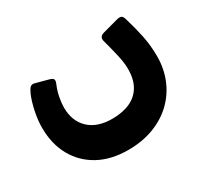

<svg xmlns="http://www.w3.org/2000/svg" viewBox="-117 -573 948 888"><g transform="rotate(-30 356.5 -128.5)"><path d="M337 147.4Q246 147.4 179.9 111.4Q113.9 75.5 77.8 10.6Q41.6 -54.4 41.6 -140.7Q41.6 -181 51.1 -226.1Q60.6 -271.1 74.6 -304.1Q84.1 -325.5 92.5 -332.9Q100.9 -340.4 115.9 -336.1L181.2 -318.6Q200.9 -313.4 203.4 -305.2Q205.9 -297 199.7 -283Q187.7 -255 181.9 -224.7Q176.1 -194.5 176.1 -170.7Q176.1 -98.9 220.3 -56.7Q264.5 -14.5 344.5 -14.5Q399.7 -14.5 439.9 -32.6Q480 -50.7 501.7 -88.3Q523.4 -125.9 522.1 -185.1Q521.5 -213.6 512.1 -255.1Q502.6 -296.5 489.4 -344.9Q481.3 -371.7 510.4 -379.6L591.9 -401.7Q606.5 -405.7 615.2 -402.6Q623.9 -399.4 629.1 -380.9Q646.1 -325 657.1 -271.8Q668 -218.6 668 -162.6Q668 -95.6 644.5 -39Q621 17.6 577.4 59.5Q533.7 101.4 472.8 124.4Q411.9 147.4 337 147.4Z"/></g></svg>

Font: Rubik Light
Style: Italic
Weight: 300
Italic angle: -12°
Designer: Hubert and Fischer
Foundry: Hubert and Fischer
Version: Version 2.300;gftools[0.9.30]